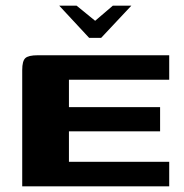

<svg xmlns="http://www.w3.org/2000/svg" viewBox="-20 -654 645 674"><path d="M188 -634H249L314 -581L376 -634H441L335 -521H293ZM58 0V-408Q58 -440 69 -450Q80 -460 112 -460H574V-374H222V-278H542V-193H222V-86H574V0Z"/></svg>

Font: Genos Thin
Style: Bold
Weight: 700
Version: Version 1.010